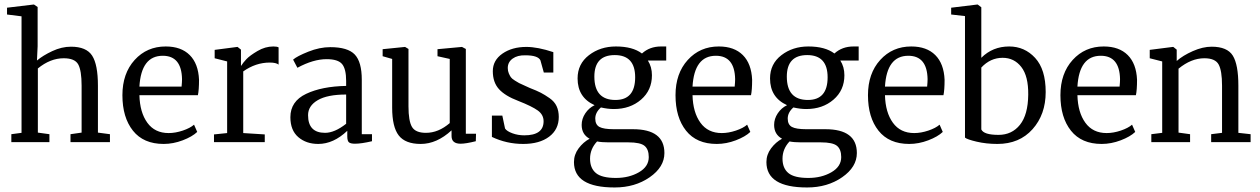

<svg xmlns="http://www.w3.org/2000/svg" viewBox="-20 -627 5557 847"><path d="M30 0V-35L75 -41V-555L11 -563V-593L128 -607H130L146 -596V-423L143 -360Q169 -382 210.5 -401.5Q252 -421 293 -421Q361 -421 386.5 -381.5Q412 -342 412 -249V-42L465 -35V0H291V-35L340 -42V-249Q340 -316 325 -343Q310 -370 261 -370Q202 -370 147 -325V-42L198 -35V0Z M702 8Q613 8 566.5 -50.5Q520 -109 520 -207Q520 -303 574 -362.5Q628 -422 711 -422Q779 -422 817 -384Q855 -346 858 -275Q858 -230 853 -207H595Q597 -131 630 -85.5Q663 -40 724 -40Q754 -40 786.5 -51Q819 -62 836 -77L850 -45Q828 -24 786 -8Q744 8 702 8ZM698 -381Q603 -381 595 -245H781Q783 -265 783 -278Q781 -381 698 -381Z M924 0V-34L982 -40V-356L927 -370V-407L1027 -420H1028L1043 -408V-337H1044Q1052 -350 1067 -366Q1082 -382 1116 -402Q1150 -422 1186 -422Q1202 -422 1209 -418V-342Q1198 -351 1170 -351Q1108 -351 1053 -312V-40L1148 -34V0Z M1261 -110Q1261 -180 1330.5 -213Q1400 -246 1507 -248V-270Q1507 -323 1489 -344.5Q1471 -366 1421 -366Q1362 -366 1292 -328L1273 -364Q1290 -379 1340 -399Q1390 -419 1437 -419Q1514 -419 1545 -386.5Q1576 -354 1576 -275V-35H1621V-4Q1574 7 1546 7Q1527 7 1519.5 1Q1512 -5 1512 -26V-50Q1451 8 1384 8Q1331 8 1296 -22Q1261 -52 1261 -110ZM1414 -41Q1456 -41 1507 -81V-210Q1424 -210 1381.5 -185Q1339 -160 1339 -119Q1339 -41 1414 -41Z M2012 7Q1972 7 1972 -27V-52Q1907 8 1836 8Q1768 8 1739 -29.5Q1710 -67 1710 -152V-367L1668 -379V-410L1767 -420L1782 -411V-158Q1782 -93 1797.5 -67Q1813 -41 1859 -41Q1914 -41 1964 -84V-367L1910 -379V-410L2018 -420L2035 -411V-37H2080L2079 -4Q2035 7 2012 7Z M2150 -23V-117H2196L2208 -60Q2216 -48 2240.5 -39Q2265 -30 2293 -30Q2378 -30 2378 -92Q2378 -121 2352.5 -139.5Q2327 -158 2266 -182Q2208 -204 2181 -234Q2154 -264 2154 -313Q2154 -361 2196.5 -390.5Q2239 -420 2302 -420Q2352 -420 2421 -397V-307H2379L2364 -361Q2353 -383 2298 -383Q2263 -384 2241.5 -368.5Q2220 -353 2220 -327Q2220 -314 2224.5 -303.5Q2229 -293 2233.5 -286.5Q2238 -280 2251.5 -271.5Q2265 -263 2270 -260.5Q2275 -258 2294 -249.5Q2313 -241 2317 -239Q2348 -227 2365.5 -218Q2383 -209 2404.5 -194Q2426 -179 2435.5 -158.5Q2445 -138 2445 -111Q2445 -56 2402.5 -24Q2360 8 2288 8Q2215 8 2150 -23Z M2856 -295Q2856 -229 2808 -187.5Q2760 -146 2688 -146Q2661 -146 2631 -153Q2606 -131 2606 -104Q2606 -77 2624.5 -67Q2643 -57 2688 -57H2772Q2911 -57 2911 48Q2911 110 2846 155Q2781 200 2692 200H2691Q2512 200 2512 88Q2512 55 2532.5 27.5Q2553 0 2581 -15Q2546 -34 2546 -76Q2546 -103 2562 -127Q2578 -151 2603 -163Q2528 -197 2528 -281Q2528 -345 2578 -383.5Q2628 -422 2697 -422Q2771 -422 2812 -391Q2846 -422 2896 -422H2919V-360H2838Q2856 -332 2856 -295ZM2665 1Q2634 1 2614 -3Q2583 30 2583 73Q2583 115 2609 136.5Q2635 158 2697 158Q2755 158 2798.5 133Q2842 108 2842 66Q2842 32 2823.5 16.5Q2805 1 2752 1ZM2782 -286Q2782 -384 2692 -384Q2602 -384 2602 -289Q2602 -186 2695 -186Q2782 -186 2782 -286Z M3142 8Q3053 8 3006.5 -50.5Q2960 -109 2960 -207Q2960 -303 3014 -362.5Q3068 -422 3151 -422Q3219 -422 3257 -384Q3295 -346 3298 -275Q3298 -230 3293 -207H3035Q3037 -131 3070 -85.5Q3103 -40 3164 -40Q3194 -40 3226.5 -51Q3259 -62 3276 -77L3290 -45Q3268 -24 3226 -8Q3184 8 3142 8ZM3138 -381Q3043 -381 3035 -245H3221Q3223 -265 3223 -278Q3221 -381 3138 -381Z M3705 -295Q3705 -229 3657 -187.5Q3609 -146 3537 -146Q3510 -146 3480 -153Q3455 -131 3455 -104Q3455 -77 3473.5 -67Q3492 -57 3537 -57H3621Q3760 -57 3760 48Q3760 110 3695 155Q3630 200 3541 200H3540Q3361 200 3361 88Q3361 55 3381.5 27.5Q3402 0 3430 -15Q3395 -34 3395 -76Q3395 -103 3411 -127Q3427 -151 3452 -163Q3377 -197 3377 -281Q3377 -345 3427 -383.5Q3477 -422 3546 -422Q3620 -422 3661 -391Q3695 -422 3745 -422H3768V-360H3687Q3705 -332 3705 -295ZM3514 1Q3483 1 3463 -3Q3432 30 3432 73Q3432 115 3458 136.5Q3484 158 3546 158Q3604 158 3647.5 133Q3691 108 3691 66Q3691 32 3672.5 16.5Q3654 1 3601 1ZM3631 -286Q3631 -384 3541 -384Q3451 -384 3451 -289Q3451 -186 3544 -186Q3631 -186 3631 -286Z M3991 8Q3902 8 3855.5 -50.5Q3809 -109 3809 -207Q3809 -303 3863 -362.5Q3917 -422 4000 -422Q4068 -422 4106 -384Q4144 -346 4147 -275Q4147 -230 4142 -207H3884Q3886 -131 3919 -85.5Q3952 -40 4013 -40Q4043 -40 4075.5 -51Q4108 -62 4125 -77L4139 -45Q4117 -24 4075 -8Q4033 8 3991 8ZM3987 -381Q3892 -381 3884 -245H4070Q4072 -265 4072 -278Q4070 -381 3987 -381Z M4237 -20V-556L4176 -563V-593L4291 -607H4293L4309 -595V-372Q4359 -422 4432 -422Q4500 -422 4546.5 -371.5Q4593 -321 4593 -221Q4593 -122 4535 -57Q4477 8 4380 8Q4331 8 4288.5 -2Q4246 -12 4237 -20ZM4403 -372Q4349 -372 4309 -329V-56Q4320 -32 4385 -32Q4444 -32 4479.5 -76.5Q4515 -121 4516 -209Q4517 -291 4485.5 -331.5Q4454 -372 4403 -372Z M4840 8Q4751 8 4704.5 -50.5Q4658 -109 4658 -207Q4658 -303 4712 -362.5Q4766 -422 4849 -422Q4917 -422 4955 -384Q4993 -346 4996 -275Q4996 -230 4991 -207H4733Q4735 -131 4768 -85.5Q4801 -40 4862 -40Q4892 -40 4924.5 -51Q4957 -62 4974 -77L4988 -45Q4966 -24 4924 -8Q4882 8 4840 8ZM4836 -381Q4741 -381 4733 -245H4919Q4921 -265 4921 -278Q4919 -381 4836 -381Z M5059 0V-35L5107 -41V-356L5052 -370V-407L5154 -420H5156L5171 -408V-358Q5198 -382 5242 -401.5Q5286 -421 5325 -421Q5394 -421 5418.5 -381.5Q5443 -342 5443 -249V-41L5497 -35V0H5323V-35L5371 -41V-249Q5371 -315 5356 -342.5Q5341 -370 5293 -370Q5235 -370 5179 -324V-42L5230 -35V0Z"/></svg>

Font: Aikya
Style: Regular
Weight: 400
Designer: Neelakash Kshetrimayum (Latin subset based on Merriweather by Eben Sorkin)
Foundry: Brand New Type
Version: Version 1.00 b005